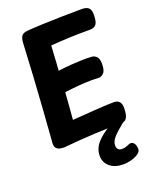

<svg xmlns="http://www.w3.org/2000/svg" viewBox="-182 -878 987 1226"><g transform="rotate(-20 311.5 -265.5)"><path d="M121.3 15Q110.3 15 95.1 12.6Q79.8 10.2 68.9 -1.1Q58 -12.4 59.6 -37.1Q67.8 -143.7 75.7 -256.8Q83.6 -370 90.4 -483.6Q97.3 -597.1 102.3 -705.2Q104.3 -735.4 116 -749.7Q127.7 -764 159.9 -765.8Q207.2 -769.8 268.4 -771.9Q329.7 -774 396.9 -775.5Q464.1 -777 529.2 -777Q559.7 -777 574.1 -763.6Q588.4 -750.1 588.4 -718.9Q588.4 -669.3 574.8 -652.2Q561.2 -635 533.1 -635Q486.7 -635 452.2 -634.5Q417.7 -634 388.3 -632.5Q359 -631 330.2 -629.5Q301.4 -628 265.4 -625Q263.4 -591.4 261.8 -565.8Q260.2 -540.1 259 -515.3Q257.8 -490.6 254.8 -457Q298.8 -463 338.8 -466Q378.8 -469 415.3 -470Q451.8 -471 482.8 -469Q499.8 -469 514.9 -454.8Q530 -440.6 530.2 -406Q530.4 -359.6 514.2 -343.3Q498 -327 482 -327Q457 -329 421.6 -328.5Q386.2 -328 342.8 -324.5Q299.4 -321 247.4 -314Q243.4 -263.9 240.4 -220.4Q237.3 -177 233.1 -131Q268.1 -133 304.4 -136Q340.7 -139 377.3 -141.5Q414 -144 449.6 -146Q485.2 -148 517.7 -148Q541.6 -148 554.7 -133.3Q567.8 -118.6 566.2 -83.7Q564.7 -39.8 552.3 -22.9Q540 -6 520 -6Q500 -6 479.5 -6Q459 -6 439 -5Q392 -4 335.8 -1Q279.7 2 224 6Q168.3 10 121.3 15ZM439.4 246Q382 246 348.5 217.2Q315 188.4 315 144Q315 95 349.2 56Q383.4 17 448.7 -20H532.6V-10Q479.9 32.4 455.1 59.6Q430.2 86.7 430.2 114.4Q430.2 130.9 438.7 140.7Q447.1 150.6 463.7 150.6Q482.6 150.6 495.8 145.1Q509 139.7 518 136.4Q532.1 131.4 543.7 139.6Q555.2 147.7 559.2 165.6Q564.2 185.6 559.1 198.3Q553.9 211 533.6 222.7Q514.6 233.9 489.1 239.9Q463.7 246 439.4 246Z"/></g></svg>

Font: Playpen Sans Arabic
Style: Regular
Weight: 400
Designer: Azza Alameddine, Laura Meseguer, Veronika Burian, José Scaglione
Foundry: TypeTogether
Version: Version 2.000